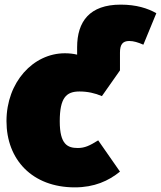

<svg xmlns="http://www.w3.org/2000/svg" viewBox="-20 -787 695 829"><path d="M501 -767C367 -767 313 -694 313 -583V-551C297 -555 279 -557 260 -557C124 -557 8 -433 8 -264C8 -98 119 22 303 22C387 22 449 -6 498 -46L404 -181C367 -158 346 -148 316 -148C272 -148 238 -163 238 -263C238 -365 266 -392 323 -392C358 -392 390 -385 420 -372L498 -483V-560C498 -594 509 -610 538 -610C557 -610 576 -604 599 -594L655 -730C618 -751 569 -767 501 -767Z"/></svg>

Font: Fira Sans Ultra
Style: Regular
Weight: 950
Designer: Carrois Corporate & Edenspiekermann AG
Foundry: Carrois Corporate GbR & Edenspiekermann AG
Version: Version 4.203;PS 004.203;hotconv 1.0.88;makeotf.lib2.5.64775